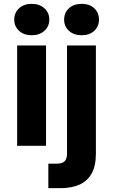

<svg xmlns="http://www.w3.org/2000/svg" viewBox="-20 -757 585 997"><path d="M69 0V-521H219V0ZM145 -574Q104 -574 79 -597Q54 -620 54 -655Q54 -691 79 -714Q104 -737 145 -737Q185 -737 210.5 -714Q236 -691 236 -655Q236 -620 210.5 -597Q185 -574 145 -574ZM231 220V93H272Q303 93 315.5 80.5Q328 68 328 41V-521H478V40Q478 106 455 145.5Q432 185 391 202.5Q350 220 295 220ZM404 -574Q363 -574 338 -597Q313 -620 313 -655Q313 -691 338 -714Q363 -737 404 -737Q445 -737 469.5 -714Q494 -691 494 -655Q494 -620 469.5 -597Q445 -574 404 -574Z"/></svg>

Font: DM Sans 10pt Black
Style: Regular
Weight: 900
Version: Version 4.004;gftools[0.9.30]